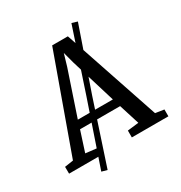

<svg xmlns="http://www.w3.org/2000/svg" viewBox="-214 -956 1133 1203"><g transform="rotate(-30 352.5 -354.5)"><path d="M174.5 90 330 -365.5 478 -810 518 -798 363.5 -352 214 101ZM55.5 -59 303.5 -749H417L649.5 -59L712 -49.5V0H447.5V-49.5L528.5 -59L482 -206.5H192L144.5 -59.5L230.5 -49.5V0H-6.5L-7 -49.5ZM463.5 -265.5 365 -589 343 -671.5 318 -586.5 210 -265.5Z"/></g></svg>

Font: Merriweather Light 18pt
Style: Regular
Weight: 400
Version: Version 2.100